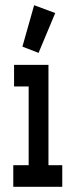

<svg xmlns="http://www.w3.org/2000/svg" viewBox="-20 -717 290 737"><path d="M31 0V-83H90V-385H34V-468H166V-83H219V0ZM128 -514 66 -538 111 -697 192 -667Z"/></svg>

Font: Inconsolata UltraCondensed ExtraBold
Style: Regular
Weight: 800
Width: 1
Monospace: yes
Designer: Raph Levien, Cyreal, Brenton Simpson
Foundry: Raph Levien, Cyreal, Google
Version: Version 3.001; ttfautohint (v1.8.2.53-6de2)